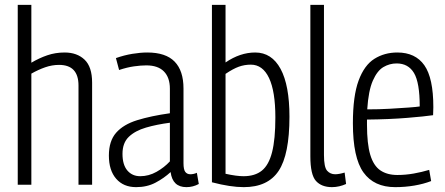

<svg xmlns="http://www.w3.org/2000/svg" viewBox="-20 -760 1832 790"><path d="M53 0V-740H109V-502Q141 -521 174.5 -532.5Q208 -544 246 -544Q297 -544 328 -514.5Q359 -485 359 -420V0H303V-408Q303 -493 223 -493Q194 -493 165.5 -483Q137 -473 109 -457V0Z M428 -120Q428 -180 458 -214Q488 -248 544.5 -265.5Q601 -283 679 -294V-395Q679 -441 654.5 -466Q630 -491 582 -491Q560 -491 531.5 -487Q503 -483 470 -472L457 -521Q491 -533 524.5 -538.5Q558 -544 586 -544Q662 -544 698.5 -506.5Q735 -469 735 -396V-89Q735 -62 742.5 -52.5Q750 -43 763 -43Q777 -43 790 -49L798 -3Q774 10 747 10Q690 10 682 -52Q655 -27 620 -8.5Q585 10 540 10Q488 10 458 -24.5Q428 -59 428 -120ZM484 -127Q484 -82 504 -58.5Q524 -35 557 -35Q592 -35 624 -53Q656 -71 679 -96V-255Q625 -248 580.5 -235Q536 -222 510 -197Q484 -172 484 -127Z M852 -10V-740H908V-503Q968 -544 1030 -544Q1098 -544 1134.5 -476.5Q1171 -409 1171 -280Q1171 -124 1126.5 -57Q1082 10 983 10Q928 10 852 -10ZM908 -45Q953 -35 982 -35Q1029 -35 1057.5 -58Q1086 -81 1099.5 -134Q1113 -187 1113 -277Q1113 -384 1087 -439Q1061 -494 1012 -494Q986 -494 962.5 -485.5Q939 -477 908 -456Z M1313 -740V-122Q1313 -72 1326 -57.5Q1339 -43 1359 -43Q1375 -43 1398 -50L1404 -3Q1391 3 1376 6.5Q1361 10 1346 10Q1303 10 1280 -15.5Q1257 -41 1257 -117V-740Z M1606 10Q1519 10 1475.5 -50.5Q1432 -111 1432 -253Q1432 -365 1455.5 -428.5Q1479 -492 1520.5 -518Q1562 -544 1615 -544Q1689 -544 1726 -491.5Q1763 -439 1763 -319Q1763 -313 1762.5 -302Q1762 -291 1762 -286Q1728 -281 1655.5 -275Q1583 -269 1490 -268Q1490 -258 1490 -247Q1490 -168 1503.5 -123Q1517 -78 1545 -59Q1573 -40 1615 -40Q1649 -40 1682.5 -46Q1716 -52 1746 -61L1754 -15Q1723 -3 1685 3.5Q1647 10 1606 10ZM1491 -310Q1539 -310 1583.5 -312.5Q1628 -315 1661.5 -317.5Q1695 -320 1707 -322Q1707 -420 1683.5 -459.5Q1660 -499 1612 -499Q1583 -499 1557.5 -484Q1532 -469 1514 -428Q1496 -387 1491 -310Z"/></svg>

Font: Georama SemiCondensed Light
Style: Regular
Weight: 300
Width: 4
Designer: Jean-Baptiste Levee
Foundry: Production Type
Version: Version 1.000